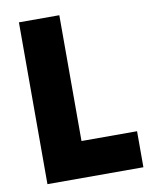

<svg xmlns="http://www.w3.org/2000/svg" viewBox="-82 -780 655 841"><g transform="rotate(-10 245.5 -360.0)"><path d="M60.5 0V-719.7H240.2V-160.2H487.3V0Z"/></g></svg>

Font: Reddit Sans Black
Style: Regular
Weight: 900
Version: Version 1.014